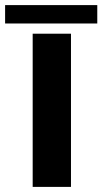

<svg xmlns="http://www.w3.org/2000/svg" viewBox="-81 -732 401 752"><path d="M47 0V-600H197V0ZM-61 -712H300V-640H-61Z"/></svg>

Font: Big Shoulders Stencil Text Thin Black
Style: Regular
Weight: 900
Version: Version 2.001